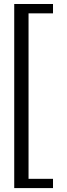

<svg xmlns="http://www.w3.org/2000/svg" viewBox="-20 -749 337 962"><path d="M51.3 193.4H245.6V147H123V-682.1H245.6V-729H51.3Z"/></svg>

Font: SG Kara Light
Style: Regular
Weight: 400
Designer: Damoon Khanjanzadeh
Version: Version 1.000